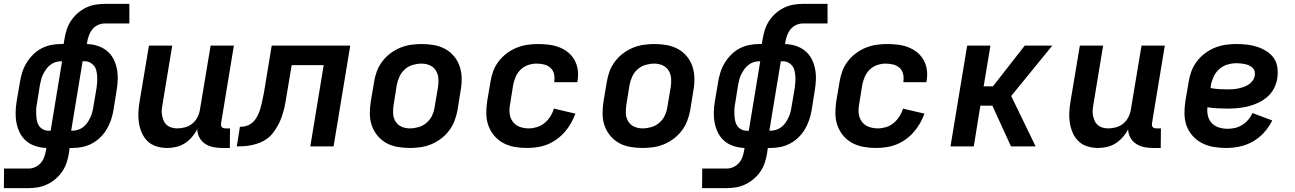

<svg xmlns="http://www.w3.org/2000/svg" viewBox="-57 -755 6677 990"><path d="M-37 215 -36 114H91Q108 114 124.5 106.5Q141 99 153 85.5Q165 72 171 55Q177 38 180 21L182 8Q154 7 127 -1.5Q100 -10 79.5 -27Q59 -44 46.5 -68Q34 -92 28.5 -119Q23 -146 23.5 -175Q24 -204 29 -233L46 -333Q50 -358 58 -383Q66 -408 80 -431Q94 -454 113.5 -473.5Q133 -493 157 -505.5Q181 -518 206.5 -523Q232 -528 257 -528H271L276 -557Q280 -581 288 -605Q296 -629 310.5 -650Q325 -671 344.5 -688Q364 -705 387.5 -716Q411 -727 435 -731Q459 -735 483 -735H610V-634H483Q466 -634 449 -626.5Q432 -619 420.5 -605.5Q409 -592 402.5 -575Q396 -558 393 -541L391 -528Q420 -527 446.5 -518.5Q473 -510 494 -493Q515 -476 527.5 -452Q540 -428 545.5 -401Q551 -374 550 -345Q549 -316 544 -287L528 -187Q524 -162 515.5 -137Q507 -112 493.5 -89Q480 -66 460 -46.5Q440 -27 416 -14.5Q392 -2 366.5 3Q341 8 316 8H302L298 37Q294 61 286 85Q278 109 263.5 130Q249 151 229 168Q209 185 185.5 196Q162 207 138 211Q114 215 90 215ZM204 -81 263 -439H257Q243 -439 229 -434.5Q215 -430 203 -421Q191 -412 182 -399.5Q173 -387 166 -373.5Q159 -360 155.5 -346Q152 -332 149 -318L133 -218Q130 -203 129.5 -188.5Q129 -174 130 -159Q131 -144 134 -130Q137 -116 145 -105Q153 -94 165.5 -87.5Q178 -81 193 -81ZM310 -81H316Q330 -81 344.5 -85.5Q359 -90 371 -99Q383 -108 392 -120.5Q401 -133 407.5 -146.5Q414 -160 418 -174Q422 -188 424 -202L441 -302Q443 -317 444 -331.5Q445 -346 444 -361Q443 -376 440 -390Q437 -404 428.5 -415Q420 -426 407.5 -432.5Q395 -439 380 -439H369Z M806 8Q777 8 750.5 0Q724 -8 705 -26Q686 -44 675 -68.5Q664 -93 659.5 -120.5Q655 -148 656.5 -176Q658 -204 663 -233L711 -520H831L781 -217Q778 -202 777 -187Q776 -172 779 -158Q782 -144 787.5 -131.5Q793 -119 803.5 -110Q814 -101 828 -97Q842 -93 857 -93Q877 -93 897.5 -98.5Q918 -104 934.5 -117.5Q951 -131 961 -150.5Q971 -170 974 -190L1029 -520H1149L1083 -120Q1082 -115 1082.5 -109.5Q1083 -104 1086.5 -100Q1090 -96 1095 -94.5Q1100 -93 1106 -93H1129L1128 8H1089Q1065 8 1042.5 3.5Q1020 -1 1001.5 -13Q983 -25 972 -44.5Q961 -64 960 -88Q949 -67 932.5 -48Q916 -29 895.5 -16Q875 -3 851.5 2.5Q828 8 806 8Z M1543 0 1612 -419H1447L1421 -264Q1418 -245 1414.5 -225Q1411 -205 1405.5 -185Q1400 -165 1393 -145.5Q1386 -126 1375.5 -107.5Q1365 -89 1352 -71.5Q1339 -54 1321.5 -41Q1304 -28 1284.5 -20Q1265 -12 1244.5 -7.5Q1224 -3 1204 -1.5Q1184 0 1164 0L1180 -101Q1194 -101 1209 -104.5Q1224 -108 1236.5 -116.5Q1249 -125 1258.5 -138Q1268 -151 1274 -164.5Q1280 -178 1284.5 -192Q1289 -206 1292 -220Q1295 -234 1298 -248.5Q1301 -263 1304 -277L1344 -520H1749L1663 0Z M2056 8Q2024 8 1992.5 2.5Q1961 -3 1935 -17.5Q1909 -32 1889.5 -55.5Q1870 -79 1860 -108Q1850 -137 1850 -169Q1850 -201 1855 -233L1872 -333Q1876 -360 1886 -387Q1896 -414 1914 -438Q1932 -462 1956 -480Q1980 -498 2007 -509Q2034 -520 2062 -524Q2090 -528 2117 -528Q2149 -528 2180.5 -522.5Q2212 -517 2238.5 -502.5Q2265 -488 2284.5 -464.5Q2304 -441 2313.5 -412Q2323 -383 2323.5 -351Q2324 -319 2318 -287L2302 -187Q2297 -160 2287 -133Q2277 -106 2259 -82Q2241 -58 2217 -40Q2193 -22 2166.5 -11Q2140 0 2111.5 4Q2083 8 2056 8ZM2056 -93Q2078 -93 2101 -99.5Q2124 -106 2142.5 -122Q2161 -138 2171 -159.5Q2181 -181 2184 -203L2201 -303Q2205 -326 2203.5 -349Q2202 -372 2191 -390.5Q2180 -409 2160 -418Q2140 -427 2117 -427Q2095 -427 2072 -420.5Q2049 -414 2031 -398Q2013 -382 2003 -360.5Q1993 -339 1989 -317L1973 -217Q1969 -194 1970 -171Q1971 -148 1982 -129.5Q1993 -111 2013 -102Q2033 -93 2056 -93Z M2660 8Q2628 8 2596.5 2.5Q2565 -3 2538 -17.5Q2511 -32 2491.5 -55Q2472 -78 2461.5 -107Q2451 -136 2450.5 -168Q2450 -200 2455 -233L2472 -333Q2476 -360 2486 -387.5Q2496 -415 2514 -438.5Q2532 -462 2556 -480Q2580 -498 2607 -509Q2634 -520 2662 -524Q2690 -528 2717 -528Q2746 -528 2773.5 -524.5Q2801 -521 2826 -511.5Q2851 -502 2871.5 -485.5Q2892 -469 2905 -446Q2918 -423 2922 -395.5Q2926 -368 2921 -340L2920 -331H2801V-335Q2804 -355 2799.5 -374Q2795 -393 2781 -405.5Q2767 -418 2748 -422.5Q2729 -427 2709 -427Q2687 -427 2665.5 -419.5Q2644 -412 2627.5 -396Q2611 -380 2602 -359Q2593 -338 2589 -317L2573 -217Q2568 -192 2571 -168.5Q2574 -145 2587.5 -127Q2601 -109 2623 -101Q2645 -93 2669 -93Q2690 -93 2711.5 -99.5Q2733 -106 2750.5 -120.5Q2768 -135 2780.5 -154.5Q2793 -174 2799 -195L2910 -169Q2900 -143 2886.5 -119Q2873 -95 2854.5 -74Q2836 -53 2813 -36.5Q2790 -20 2765 -10Q2740 0 2713 4Q2686 8 2660 8Z M3256 8Q3224 8 3192.5 2.5Q3161 -3 3135 -17.5Q3109 -32 3089.5 -55.5Q3070 -79 3060 -108Q3050 -137 3050 -169Q3050 -201 3055 -233L3072 -333Q3076 -360 3086 -387Q3096 -414 3114 -438Q3132 -462 3156 -480Q3180 -498 3207 -509Q3234 -520 3262 -524Q3290 -528 3317 -528Q3349 -528 3380.5 -522.5Q3412 -517 3438.5 -502.5Q3465 -488 3484.5 -464.5Q3504 -441 3513.5 -412Q3523 -383 3523.5 -351Q3524 -319 3518 -287L3502 -187Q3497 -160 3487 -133Q3477 -106 3459 -82Q3441 -58 3417 -40Q3393 -22 3366.5 -11Q3340 0 3311.5 4Q3283 8 3256 8ZM3256 -93Q3278 -93 3301 -99.5Q3324 -106 3342.5 -122Q3361 -138 3371 -159.5Q3381 -181 3384 -203L3401 -303Q3405 -326 3403.5 -349Q3402 -372 3391 -390.5Q3380 -409 3360 -418Q3340 -427 3317 -427Q3295 -427 3272 -420.5Q3249 -414 3231 -398Q3213 -382 3203 -360.5Q3193 -339 3189 -317L3173 -217Q3169 -194 3170 -171Q3171 -148 3182 -129.5Q3193 -111 3213 -102Q3233 -93 3256 -93Z M3563 215 3564 114H3691Q3708 114 3724.5 106.5Q3741 99 3753 85.5Q3765 72 3771 55Q3777 38 3780 21L3782 8Q3754 7 3727 -1.5Q3700 -10 3679.5 -27Q3659 -44 3646.5 -68Q3634 -92 3628.5 -119Q3623 -146 3623.5 -175Q3624 -204 3629 -233L3646 -333Q3650 -358 3658 -383Q3666 -408 3680 -431Q3694 -454 3713.5 -473.5Q3733 -493 3757 -505.5Q3781 -518 3806.5 -523Q3832 -528 3857 -528H3871L3876 -557Q3880 -581 3888 -605Q3896 -629 3910.5 -650Q3925 -671 3944.5 -688Q3964 -705 3987.5 -716Q4011 -727 4035 -731Q4059 -735 4083 -735H4210V-634H4083Q4066 -634 4049 -626.5Q4032 -619 4020.5 -605.5Q4009 -592 4002.5 -575Q3996 -558 3993 -541L3991 -528Q4020 -527 4046.5 -518.5Q4073 -510 4094 -493Q4115 -476 4127.5 -452Q4140 -428 4145.5 -401Q4151 -374 4150 -345Q4149 -316 4144 -287L4128 -187Q4124 -162 4115.5 -137Q4107 -112 4093.5 -89Q4080 -66 4060 -46.5Q4040 -27 4016 -14.5Q3992 -2 3966.5 3Q3941 8 3916 8H3902L3898 37Q3894 61 3886 85Q3878 109 3863.5 130Q3849 151 3829 168Q3809 185 3785.5 196Q3762 207 3738 211Q3714 215 3690 215ZM3804 -81 3863 -439H3857Q3843 -439 3829 -434.5Q3815 -430 3803 -421Q3791 -412 3782 -399.5Q3773 -387 3766 -373.5Q3759 -360 3755.5 -346Q3752 -332 3749 -318L3733 -218Q3730 -203 3729.5 -188.5Q3729 -174 3730 -159Q3731 -144 3734 -130Q3737 -116 3745 -105Q3753 -94 3765.5 -87.5Q3778 -81 3793 -81ZM3910 -81H3916Q3930 -81 3944.5 -85.5Q3959 -90 3971 -99Q3983 -108 3992 -120.5Q4001 -133 4007.5 -146.5Q4014 -160 4018 -174Q4022 -188 4024 -202L4041 -302Q4043 -317 4044 -331.5Q4045 -346 4044 -361Q4043 -376 4040 -390Q4037 -404 4028.5 -415Q4020 -426 4007.5 -432.5Q3995 -439 3980 -439H3969Z M4460 8Q4428 8 4396.5 2.5Q4365 -3 4338 -17.5Q4311 -32 4291.5 -55Q4272 -78 4261.5 -107Q4251 -136 4250.5 -168Q4250 -200 4255 -233L4272 -333Q4276 -360 4286 -387.5Q4296 -415 4314 -438.5Q4332 -462 4356 -480Q4380 -498 4407 -509Q4434 -520 4462 -524Q4490 -528 4517 -528Q4546 -528 4573.5 -524.5Q4601 -521 4626 -511.5Q4651 -502 4671.5 -485.5Q4692 -469 4705 -446Q4718 -423 4722 -395.5Q4726 -368 4721 -340L4720 -331H4601V-335Q4604 -355 4599.5 -374Q4595 -393 4581 -405.5Q4567 -418 4548 -422.5Q4529 -427 4509 -427Q4487 -427 4465.5 -419.5Q4444 -412 4427.5 -396Q4411 -380 4402 -359Q4393 -338 4389 -317L4373 -217Q4368 -192 4371 -168.5Q4374 -145 4387.5 -127Q4401 -109 4423 -101Q4445 -93 4469 -93Q4490 -93 4511.5 -99.5Q4533 -106 4550.5 -120.5Q4568 -135 4580.5 -154.5Q4593 -174 4599 -195L4710 -169Q4700 -143 4686.5 -119Q4673 -95 4654.5 -74Q4636 -53 4613 -36.5Q4590 -20 4565 -10Q4540 0 4513 4Q4486 8 4460 8Z M4844 0 4930 -520H5050L5015 -310H5063L5227 -520H5369L5157 -260L5283 0H5156L5060 -210H4998L4964 0Z M5606 8Q5577 8 5550.5 0Q5524 -8 5505 -26Q5486 -44 5475 -68.5Q5464 -93 5459.5 -120.5Q5455 -148 5456.5 -176Q5458 -204 5463 -233L5511 -520H5631L5581 -217Q5578 -202 5577 -187Q5576 -172 5579 -158Q5582 -144 5587.5 -131.5Q5593 -119 5603.5 -110Q5614 -101 5628 -97Q5642 -93 5657 -93Q5677 -93 5697.5 -98.5Q5718 -104 5734.5 -117.5Q5751 -131 5761 -150.5Q5771 -170 5774 -190L5829 -520H5949L5883 -120Q5882 -115 5882.5 -109.5Q5883 -104 5886.5 -100Q5890 -96 5895 -94.5Q5900 -93 5906 -93H5929L5928 8H5889Q5865 8 5842.5 3.5Q5820 -1 5801.5 -13Q5783 -25 5772 -44.5Q5761 -64 5760 -88Q5749 -67 5732.5 -48Q5716 -29 5695.5 -16Q5675 -3 5651.5 2.5Q5628 8 5606 8Z M6265 8Q6232 8 6200 2.5Q6168 -3 6141 -17Q6114 -31 6093 -54Q6072 -77 6061.5 -106Q6051 -135 6050.5 -167.5Q6050 -200 6055 -233L6072 -333Q6076 -360 6086 -387Q6096 -414 6114 -438Q6132 -462 6156 -480Q6180 -498 6207 -509Q6234 -520 6262 -524Q6290 -528 6317 -528Q6345 -528 6372.5 -525Q6400 -522 6425.5 -513.5Q6451 -505 6473.5 -491Q6496 -477 6511 -455.5Q6526 -434 6529.5 -406.5Q6533 -379 6529 -351Q6525 -325 6512 -299.5Q6499 -274 6477.5 -255.5Q6456 -237 6430.5 -225Q6405 -213 6378.5 -206.5Q6352 -200 6325.5 -197.5Q6299 -195 6273 -195Q6246 -195 6220 -196.5Q6194 -198 6169 -202Q6166 -179 6171.5 -157Q6177 -135 6192 -119.5Q6207 -104 6228.5 -97.5Q6250 -91 6274 -91Q6293 -91 6312 -95.5Q6331 -100 6348.5 -111Q6366 -122 6379.5 -138Q6393 -154 6401 -172L6503 -134Q6487 -101 6461.5 -72.5Q6436 -44 6403.5 -25.5Q6371 -7 6335.5 0.5Q6300 8 6265 8ZM6272 -294Q6286 -294 6300 -295Q6314 -296 6328 -299Q6342 -302 6355.5 -306.5Q6369 -311 6381.5 -319.5Q6394 -328 6402.5 -340Q6411 -352 6413 -366Q6415 -378 6412 -388.5Q6409 -399 6401 -406Q6393 -413 6383.5 -417.5Q6374 -422 6362.5 -424.5Q6351 -427 6340 -428Q6329 -429 6318 -429Q6295 -429 6271.5 -422Q6248 -415 6230 -399Q6212 -383 6201.5 -361Q6191 -339 6187 -317L6185 -301Q6206 -297 6228 -295.5Q6250 -294 6272 -294Z"/></svg>

Font: Iosevka Extended
Style: Bold Italic
Weight: 700
Width: 7
Italic angle: -9°
Monospace: yes
Designer: Belleve Invis
Foundry: Belleve Invis
Version: Version 32.5.0; ttfautohint (v1.8.4)